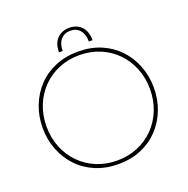

<svg xmlns="http://www.w3.org/2000/svg" viewBox="-151 -1009 1140 1165"><g transform="rotate(-20 419.0 -427.0)"><path d="M419 -867Q451 -867 475.5 -853Q500 -839 513.5 -812.5Q527 -786 527 -748H503Q503 -795 480 -821.5Q457 -848 419 -848Q381 -848 357.5 -821.5Q334 -795 334 -748H310Q310 -786 323.5 -812.5Q337 -839 362 -853Q387 -867 419 -867ZM419 13Q338 13 271.5 -15Q205 -43 158 -93Q111 -143 85.5 -209Q60 -275 60 -350Q60 -425 85.5 -491Q111 -557 158 -607Q205 -657 271.5 -685Q338 -713 419 -713Q501 -713 567 -685Q633 -657 680 -607Q727 -557 752.5 -491Q778 -425 778 -350Q778 -275 752.5 -209Q727 -143 680 -93Q633 -43 567 -15Q501 13 419 13ZM419 -10Q491 -10 552 -35.5Q613 -61 658 -107Q703 -153 728 -215Q753 -277 753 -350Q753 -423 728 -485Q703 -547 658 -593Q613 -639 552 -664.5Q491 -690 419 -690Q347 -690 286 -664.5Q225 -639 180 -593Q135 -547 110 -485Q85 -423 85 -350Q85 -277 110 -215Q135 -153 180 -107Q225 -61 286 -35.5Q347 -10 419 -10Z"/></g></svg>

Font: MuseoModerno Thin Thin
Style: Regular
Weight: 250
Version: Version 1.003